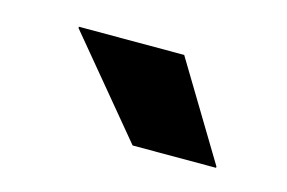

<svg xmlns="http://www.w3.org/2000/svg" viewBox="-38 -754 419 280"><g transform="rotate(15 172.0 -613.5)"><path d="M213 -687 300.5 -542V-540H174.5L54 -685V-687Z"/></g></svg>

Font: Anek Gujarati Medium
Style: Bold
Weight: 700
Version: Version 1.003